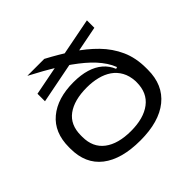

<svg xmlns="http://www.w3.org/2000/svg" viewBox="-164 -838 1030 1030"><g transform="rotate(-45 351.0 -323.0)"><path d="M351 14.5Q208.5 14.5 131.2 -45.5Q54 -105.5 54 -220.5V-231Q54 -342.5 125 -401.8Q196 -461 318 -461Q373.5 -461 415.8 -448.2Q458 -435.5 487 -410.5Q516 -385.5 530.5 -349.5L556.5 -359L557.5 -230Q555 -272.5 538 -303Q521 -333.5 493 -352.8Q465 -372 428 -381.2Q391 -390.5 348.5 -390.5Q252.5 -390.5 198.2 -350.8Q144 -311 144 -230.5V-220Q144 -140 198.8 -98.5Q253.5 -57 351 -57Q447.5 -57 502.5 -98.8Q557.5 -140.5 557.5 -221Q557.5 -225 557.5 -228.8Q557.5 -232.5 557.5 -236Q556 -260.5 554.8 -274.2Q553.5 -288 552 -305.5Q546 -355.5 515.5 -401.8Q485 -448 434 -491Q383 -534 315.8 -575.8Q248.5 -617.5 168.5 -659V-660H295.5Q368 -621.5 431.8 -579.5Q495.5 -537.5 544 -488Q592.5 -438.5 620 -377.5Q647.5 -316.5 647.5 -239V-225.5Q647.5 -110.5 570.2 -48Q493 14.5 351 14.5ZM137.5 -496.5V-553.5L603.5 -644.5V-588Z"/></g></svg>

Font: Anek Latin Expanded
Style: Regular
Weight: 400
Width: 7
Designer: Yesha Goshar
Foundry: Ek Type
Version: Version 1.003